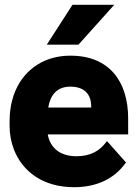

<svg xmlns="http://www.w3.org/2000/svg" viewBox="-20 -770 580 800"><path d="M20 -246C20 -211 26 -178 38 -147C74 -55 159 10 289 10C389 10 459 -30 501 -88L505 -93L426 -182L420 -175C394 -141 356 -119 299 -119C230 -119 189 -154 179 -210H514V-276C514 -431 435 -538 274 -538C235 -538 200 -531 169 -518C78 -479 20 -389 20 -265ZM175 -584H307L456 -750H282ZM181 -322C189 -371 215 -409 273 -409C330 -409 360 -379 360 -326V-322Z"/></svg>

Font: Asimov Pro
Style: Blk
Weight: 900
Designer: Google
Version: Version 2.000980; 2014